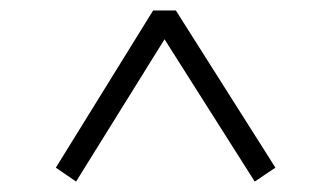

<svg xmlns="http://www.w3.org/2000/svg" viewBox="-20 -572 636 371"><path d="M87.9 -248 275.9 -551.8H319.8L512.2 -248L472.2 -221.2L297.9 -496.1L127 -221.2Z"/></svg>

Font: Dream Han Serif CN W16
Style: Regular
Weight: 625
Designer: Adobe
Foundry: Pal3love
Version: Version 3.00; Sans 2.004; Serif 2.001